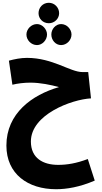

<svg xmlns="http://www.w3.org/2000/svg" viewBox="-20 -966 733 1380"><path d="M331 -799C372 -799 405 -832 405 -871C405 -912 372 -946 331 -946C288 -946 257 -912 257 -871C257 -832 288 -799 331 -799ZM246 -642C284 -642 318 -678 318 -718C318 -756 284 -793 246 -793C204 -793 170 -756 170 -718C170 -678 204 -642 246 -642ZM419 -642C460 -642 494 -678 494 -718C494 -756 460 -793 419 -793C379 -793 349 -756 349 -718C349 -678 379 -642 419 -642ZM383 394C458 394 552 379 661 332L611 177C529 208 462 219 398 219C291 219 202 172 202 51C202 -143 494 -251 634 -259L614 -448H573C484 -448 360 -550 174 -550C129 -550 85 -541 44 -530L69 -357C105 -366 153 -372 198 -372C270 -372 345 -356 404 -340C210 -284 26 -151 26 80C26 285 181 394 383 394Z"/></svg>

Font: Noto Sans Arabic SemCond Blk
Style: Regular
Weight: 900
Width: 4
Designer: Monotype Design Team, Nadine Chahine, Nizar Qandah and Khaled Hosny
Foundry: Monotype Imaging Inc.
Version: Version 2.012